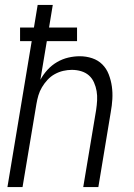

<svg xmlns="http://www.w3.org/2000/svg" viewBox="-20 -755 540 775"><path d="M10 0 108 -589H61V-644H117L132 -735H193L178 -644H291V-589H169L143 -433Q155 -455 172 -473.5Q189 -492 210.5 -504.5Q232 -517 255.5 -522.5Q279 -528 302 -528Q328 -528 352 -520Q376 -512 393 -495Q410 -478 419 -454.5Q428 -431 431.5 -406Q435 -381 433.5 -355Q432 -329 427 -302L377 0H316L368 -311Q371 -331 372 -350Q373 -369 370 -387Q367 -405 359.5 -422Q352 -439 339 -450.5Q326 -462 308 -467.5Q290 -473 270 -473Q253 -473 235.5 -469Q218 -465 201.5 -456Q185 -447 172 -433Q159 -419 149.5 -403Q140 -387 135 -370Q130 -353 127 -335L71 0Z"/></svg>

Font: Iosevka SS04 Light
Style: Italic
Weight: 300
Italic angle: -9°
Monospace: yes
Designer: Belleve Invis
Foundry: Belleve Invis
Version: Version 19.0.0; ttfautohint (v1.8.4)